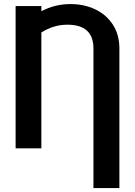

<svg xmlns="http://www.w3.org/2000/svg" viewBox="-20 -737 669 954"><path d="M444.3 197.3V-496.1Q444.3 -614.3 314.5 -614.3Q246.6 -614.3 185.5 -575.7V0H57.6V-707H185.5V-681.2Q252.9 -716.8 330.1 -716.8Q397 -716.8 452.4 -690.9Q507.8 -665 540.5 -615Q573.2 -564.9 573.2 -496.1V197.3Z"/></svg>

Font: Pretendard Std SemiBold
Style: Regular
Weight: 600
Designer: Base glyphs from Inter by Rasmus Andersson; Hangeul glyphs from Noto Sans CJK(Source Han Sans) by Jang Soo-young and Kan
Foundry: Kil Hyung-jin
Version: Version 1.309